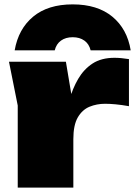

<svg xmlns="http://www.w3.org/2000/svg" viewBox="-20 -857 625 877"><path d="M21 -575H281L315 -372V0H61V-375ZM569 -587V-372Q535 -378 508 -380.5Q481 -383 460 -383Q422 -383 389 -369.5Q356 -356 335.5 -321Q315 -286 315 -221L270 -277Q280 -339 295.5 -395.5Q311 -452 337 -496.5Q363 -541 403 -567Q443 -593 503 -593Q518 -593 534 -591.5Q550 -590 569 -587ZM577 -627H394Q387 -656 365.5 -671.5Q344 -687 312 -687Q280 -687 258.5 -671.5Q237 -656 230 -627H47Q64 -725 131.5 -781Q199 -837 312 -837Q425 -837 493 -781Q561 -725 577 -627Z"/></svg>

Font: Unbounded Black
Style: Regular
Weight: 900
Designer: Luke Prowse, Jean-Baptiste Morizot, Fátima Lázaro, Florian Runge
Foundry: NaN
Version: Version 1.701;gftools[0.9.28.dev5+ged2979d]